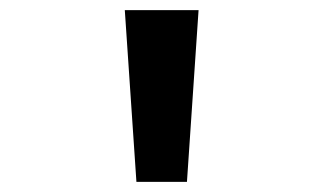

<svg xmlns="http://www.w3.org/2000/svg" viewBox="-20 -800 640 380"><path d="M250 -440H350L373 -780H227Z"/></svg>

Font: CommitMonoV142 ExtLt
Style: Regular
Weight: 200
Monospace: yes
Designer: Eigil Nikolajsen
Foundry: Eigil Nikolajsen
Version: Version 1.142